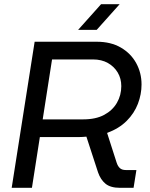

<svg xmlns="http://www.w3.org/2000/svg" viewBox="-20 -900 718 920"><path d="M36 0 146 -700H443.4Q511.2 -700 559.2 -672Q607.2 -644 632.7 -597.4Q658.2 -550.8 658.2 -495.4Q658.2 -448.2 640.8 -402.7Q623.4 -357.2 587.1 -320.8Q550.8 -284.4 493.2 -263L539 -120.4Q544.6 -103.2 554.7 -94.2Q564.8 -85.2 583.2 -85.2H633.6L620 0H555.2Q509.4 0 485.6 -19.6Q461.8 -39.2 449.8 -74L394 -245.2Q384.6 -244.4 375.3 -243.8Q366 -243.2 357 -243.2H171L133 0ZM184.6 -328H378.8Q439 -328 479.2 -349.6Q519.4 -371.2 540.3 -407.5Q561.2 -443.8 561.2 -487.2Q561.2 -523.6 544.1 -552.4Q527 -581.2 496.8 -598.2Q466.6 -615.2 425.2 -615.2H229.4ZM354.4 -757 464.4 -880H553.4L443.4 -757Z"/></svg>

Font: MuseoModerno Thin
Style: Italic
Weight: 100
Italic angle: -9°
Designer: Pablo Cosgaya, Héctor Gatti, Marcela Romero, and the Authors of The MuseoModerno Project.
Foundry: Omnibus-Type Team
Version: Version 1.003